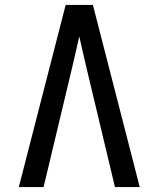

<svg xmlns="http://www.w3.org/2000/svg" viewBox="-20 -755 640 775"><path d="M56 0 245 -735H355L544 0H444L327 -490Q320 -519 313.5 -548.5Q307 -578 300 -608Q293 -578 286.5 -548.5Q280 -519 273 -490L156 0Z"/></svg>

Font: Iosevka Custom Medium Extended
Style: Regular
Weight: 500
Width: 7
Monospace: yes
Designer: Belleve Invis
Foundry: Belleve Invis
Version: Version 11.2.4; ttfautohint (v1.8.4)